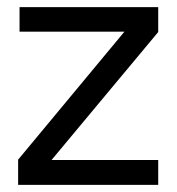

<svg xmlns="http://www.w3.org/2000/svg" viewBox="-20 -520 498 540"><path d="M125 -70H425V0H31V-71L330 -431H35V-500H425V-430Z"/></svg>

Font: Questrial
Style: Regular
Weight: 400
Designer: Joe Prince
Foundry: Joe Prince
Version: Version 1.002